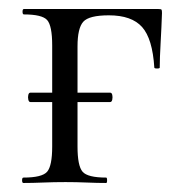

<svg xmlns="http://www.w3.org/2000/svg" viewBox="-20 -406 412 426"><path d="M47.4 -179.6Q44 -179.6 42.8 -185Q41.6 -190.4 42.8 -195.4Q44 -200.4 47.4 -200.4H224.4Q228 -200.4 229.1 -195.4Q230.2 -190.4 229.1 -185Q228 -179.6 224.4 -179.6ZM331.2 -386Q337.4 -386 338.4 -384.5Q339.4 -383 339.4 -377Q338.4 -347 336.4 -311.5Q334.4 -276 334.4 -256Q334.4 -254 328.5 -254Q322.6 -254 322.4 -256Q318.4 -320.2 295.2 -346.1Q272 -372 221.6 -372Q177.6 -372 164.8 -357.8Q152 -343.6 152 -303V-81Q152 -38 163.2 -25Q174.4 -12 215.6 -12Q217.6 -12 217.6 -6Q217.6 0 215.6 0Q196.2 0 172.7 -1Q149.2 -2 125.4 -2Q99.8 -2 75.7 -1Q51.6 0 32 0Q29 0 29 -6Q29 -12 32 -12Q73.4 -12 84.6 -25Q95.8 -38 95.8 -81V-305Q95.8 -349 84.6 -361.5Q73.4 -374 33 -374Q30 -374 30 -380Q30 -386 33 -386Z"/></svg>

Font: Cormorant Light
Style: Regular
Weight: 300
Designer: Christian Thalmann (Catharsis Fonts)
Foundry: Catharsis Fonts
Version: Version 4.000